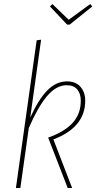

<svg xmlns="http://www.w3.org/2000/svg" viewBox="-20 -933 478 953"><path d="M130 -349Q170 -438 214 -483.5Q258 -529 313 -529Q356 -529 379.5 -502Q403 -475 403 -433Q403 -301 245 -241L338 0H316L219 -250Q299 -278 340 -322.5Q381 -367 381 -433Q381 -468 363.5 -489Q346 -510 311 -510Q259 -510 213.5 -456Q168 -402 123 -298L81 0H59L162 -733L184 -736ZM428 -913 438 -901 326 -811H313L228 -901L240 -913L321 -835Z"/></svg>

Font: Fira Sans Extra Condensed Thin
Style: Italic
Weight: 250
Width: 3
Italic angle: -8°
Designer: Carrois Corporate & Edenspiekermann AG
Foundry: Carrois Corporate GbR & Edenspiekermann AG
Version: Version 4.203